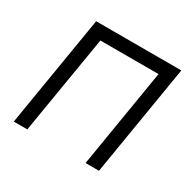

<svg xmlns="http://www.w3.org/2000/svg" viewBox="-124 -676 824 811"><g transform="rotate(30 288.0 -270.5)"><path d="M540.5 -541 451.2 0H385.7L464.8 -479.5H181.2L101.6 0H35.6L125 -541Z"/></g></svg>

Font: Inter 17pt Light
Style: Italic
Weight: 300
Italic angle: -9.3988°
Version: Version 4.001;git-66647c0bb